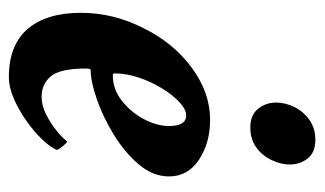

<svg xmlns="http://www.w3.org/2000/svg" viewBox="-166 -544 717 424"><g transform="rotate(90 192.0 -332.5)"><path d="M150.4 5.9Q80.1 5.9 44.4 -35.6Q8.8 -77.1 8.8 -153.3Q8.8 -224.6 42 -290Q74.2 -356.4 129.4 -397.5Q184.6 -438.5 245.1 -438.5Q295.9 -438.5 333 -414.1Q370.1 -389.6 370.1 -347.7Q370.1 -312.5 343.8 -281.2Q317.4 -250 278.3 -226.1Q239.3 -202.1 200.2 -188.5Q161.1 -174.8 135.7 -174.8Q131.8 -174.8 131.8 -165Q131.8 -107.4 148.9 -86.9Q166 -66.4 194.3 -66.4Q213.9 -66.4 233.9 -76.7Q253.9 -86.9 270 -100.1Q286.1 -113.3 293 -123Q294.9 -123 303.2 -113.3Q311.5 -103.5 311.5 -99.6Q305.7 -85.9 288.6 -67.9Q271.5 -49.8 248 -33.2Q224.6 -16.6 199.2 -5.4Q173.8 5.9 150.4 5.9ZM146.5 -223.6Q177.7 -223.6 203.1 -243.7Q228.5 -263.7 243.7 -292.5Q258.8 -321.3 258.8 -347.7Q258.8 -385.7 235.4 -385.7Q222.7 -385.7 206.5 -371.1Q190.4 -356.4 175.8 -332.5Q161.1 -308.6 151.9 -281.2Q142.6 -253.9 142.6 -227.5Q142.6 -223.6 146.5 -223.6ZM261.7 -527.3Q234.4 -527.3 220.7 -544.4Q207 -561.5 207 -584Q207 -604.5 216.8 -624.5Q226.6 -644.5 245.1 -657.7Q263.7 -670.9 289.1 -670.9Q317.4 -670.9 330.6 -653.8Q343.8 -636.7 343.8 -614.3Q343.8 -594.7 334 -574.2Q324.2 -553.7 306.2 -540.5Q288.1 -527.3 261.7 -527.3Z"/></g></svg>

Font: Crimson Text
Style: Bold Italic
Weight: 700
Italic angle: -11°
Designer: Sebastian Kosch
Foundry: Sebastian Kosch
Version: Version 1.100; ttfautohint (v1.8.4)